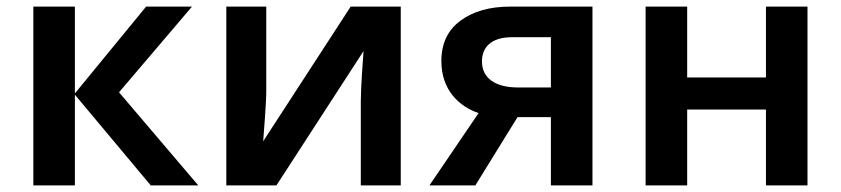

<svg xmlns="http://www.w3.org/2000/svg" viewBox="-20 -562 2549 582"><path d="M207 -278.8V-542H81.1V0H207V-274.9L437 0H581.1L340.8 -282.2L562 -542H422.9Z M787.1 -542H666V0H817.9L1082 -407.2C1080.1 -380.9 1073.7 -297.4 1073.7 -254.9V0H1194.8V-542H1043L777.8 -133.8C779.3 -154.8 787.1 -250 787.1 -284.2Z M1548.8 -207H1649.9V0H1775.9V-542H1526.9C1464.8 -542 1414.6 -527.8 1376 -499.5C1337.4 -471.2 1317.9 -430.2 1317.9 -377C1317.9 -287.6 1373 -238.8 1430.7 -219.2L1281.7 0H1420.9ZM1440.9 -376C1440.9 -417.5 1467.8 -449.2 1531.7 -449.2H1649.9V-296.9H1549.8C1483.4 -296.9 1440.9 -323.7 1440.9 -376Z M1937 -542V0H2063V-230H2301.8V0H2427.7V-542H2301.8V-327.1H2063V-542Z"/></svg>

Font: Noto Reveo Sans
Style: Regular
Weight: 600
Designer: Monotype Design Team
Foundry: Monotype Imaging Inc.
Version: Version 2.007